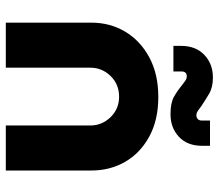

<svg xmlns="http://www.w3.org/2000/svg" viewBox="-66 -687 753 661"><g transform="rotate(90 310.5 -356.5)"><path d="M58 0V-295Q58 -359 89 -411Q120 -463 177.5 -494Q235 -525 314 -525Q393 -525 450 -494Q507 -463 537 -411Q567 -359 567 -295V0H412V-291Q412 -331 383.5 -360.5Q355 -390 313 -390Q270 -390 241.5 -360.5Q213 -331 213 -291V0ZM373 -567Q334 -567 313 -579Q292 -591 274 -606Q266 -612 258.5 -617.5Q251 -623 243 -623Q226 -623 226 -605V-577H138V-604Q138 -654 169 -683.5Q200 -713 247 -713Q281 -713 303.5 -699.5Q326 -686 344 -674Q352 -668 360.5 -662Q369 -656 377 -656Q384 -656 389.5 -660.5Q395 -665 395 -675V-703H482V-676Q482 -625 451 -596Q420 -567 373 -567Z"/></g></svg>

Font: MuseoModerno
Style: Bold
Weight: 700
Designer: Pablo Cosgaya, Héctor Gatti, Marcela Romero, and the Authors of The MuseoModerno Project.
Foundry: Omnibus-Type Team
Version: Version 1.001